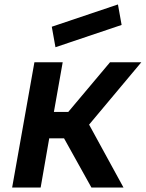

<svg xmlns="http://www.w3.org/2000/svg" viewBox="-20 -842 654 862"><path d="M526 -730 229 -630 212.5 -722 509.5 -822ZM162.5 0H34.5L134.5 -562.5H261.5L222 -339.5H286.5L474 -562.5H614.5L380 -282.5L534.5 0H390.5L267.5 -221H201Z"/></svg>

Font: Russisch Sans
Style: Bold Italic
Weight: 700
Italic angle: -10°
Designer: Michael Sharanda (font) & Cristiano Sobral (main changes)
Foundry: Michael Sharanda
Version: Version 2.00;September 8, 2020;FontCreator 13.0.0.2681 64-bi